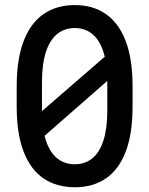

<svg xmlns="http://www.w3.org/2000/svg" viewBox="-20 -748 602 775"><path d="M282.2 7.8Q207.5 7.8 155 -28.3Q102.5 -64.5 75 -136.7Q47.4 -209 47.4 -316.4V-399.9Q47.4 -508.3 75 -581.1Q102.5 -653.8 155 -690.7Q207.5 -727.5 282.2 -727.5Q356 -727.5 408.2 -690.7Q460.4 -653.8 487.8 -581.1Q515.1 -508.3 515.1 -399.9V-316.4Q515.1 -209 487.8 -136.7Q460.4 -64.5 408.2 -28.3Q356 7.8 282.2 7.8ZM282.2 -85Q323.7 -85 353.3 -109.4Q382.8 -133.8 397.9 -182.1Q413.1 -230.5 413.1 -302.7V-415.5Q413.1 -488.3 397.9 -536.9Q382.8 -585.4 353.3 -610.1Q323.7 -634.8 282.2 -634.8Q240.2 -634.8 210.4 -610.4Q180.7 -585.9 165 -537.4Q149.4 -488.8 149.4 -415.5V-302.7Q149.4 -231 164.8 -182.6Q180.2 -134.3 210 -109.6Q239.7 -85 282.2 -85ZM131.3 -174.8 89.4 -247.6 432.1 -544.4 472.2 -473.1Z"/></svg>

Font: Reddit Mono Medium
Style: Regular
Weight: 500
Monospace: yes
Designer: Stephen Hutchings
Foundry: Reddit
Version: Version 1.014